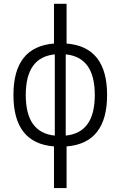

<svg xmlns="http://www.w3.org/2000/svg" viewBox="-20 -752 626 997"><path d="M260.3 224.6H325.7V8.3C466.3 -2.9 536.1 -91.8 536.1 -258.8C536.1 -425.8 466.3 -514.6 325.7 -525.9V-732.4H260.3V-525.9C119.6 -514.6 49.8 -425.8 49.8 -258.8C49.8 -91.8 119.6 -2.9 260.3 8.3ZM321.3 -469.7C422.4 -459.5 472.2 -389.6 472.2 -258.8C472.2 -127.9 422.4 -58.1 321.3 -47.9ZM264.6 -47.9C163.6 -58.1 113.8 -127.9 113.8 -258.8C113.8 -389.6 163.6 -459.5 264.6 -469.7Z"/></svg>

Font: Cascadia Mono NF Light
Style: Regular
Weight: 300
Monospace: yes
Designer: Aaron Bell
Foundry: Saja Typeworks
Version: Version 2404.023